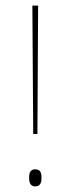

<svg xmlns="http://www.w3.org/2000/svg" viewBox="-20 -659 252 685"><path d="M113.5 -181H98.5L95.5 -639H116ZM105.5 6Q95 6 89.5 -1.2Q84 -8.5 84 -22.5V-27.5Q84 -41.5 89.5 -48.2Q95 -55 105.5 -55Q117 -55 122.5 -48.2Q128 -41.5 128 -27.5V-22.5Q128 -8.5 122.5 -1.2Q117 6 105.5 6Z"/></svg>

Font: Anek Gurmukhi Medium Thin
Style: Regular
Weight: 250
Version: Version 1.003